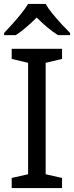

<svg xmlns="http://www.w3.org/2000/svg" viewBox="-20 -964 379 984"><path d="M298 0H40V-52L124 -71V-642L40 -662V-714H298V-662L214 -642V-71L298 -52ZM214 -944Q226 -922 248.5 -894.5Q271 -867 295.5 -840.5Q320 -814 339 -795V-784H277Q251 -800 223 -823.5Q195 -847 168 -874Q141 -847 114 -824Q87 -801 61 -784H1V-795Q20 -815 43.5 -841Q67 -867 89 -894.5Q111 -922 124 -944Z"/></svg>

Font: Noto Sans Carian
Style: Regular
Weight: 400
Designer: Monotype Design Team
Foundry: Monotype Imaging Inc.
Version: Version 2.002; ttfautohint (v1.8.4.7-5d5b)